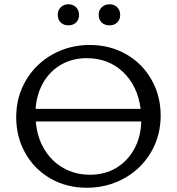

<svg xmlns="http://www.w3.org/2000/svg" viewBox="-20 -875 829 901"><path d="M734 -333Q734 -237 688 -159.5Q642 -82 562.5 -38Q483 6 387 6Q292 6 216.5 -37.5Q141 -81 98.5 -157Q56 -233 56 -325Q56 -421 102 -498.5Q148 -576 227 -620Q306 -664 401 -664Q496 -664 572 -620.5Q648 -577 691 -501Q734 -425 734 -333ZM147 -364H640Q626 -472 557.5 -537Q489 -602 387 -602Q320 -602 267.5 -572Q215 -542 183.5 -488Q152 -434 147 -364ZM643 -305H148Q154 -231 188 -174.5Q222 -118 277.5 -86.5Q333 -55 402 -55Q471 -55 524.5 -86.5Q578 -118 609.5 -175Q641 -232 643 -305ZM251 -805Q251 -827 265 -841Q279 -855 301 -855Q323 -855 337 -841Q351 -827 351 -805Q351 -783 337 -769.5Q323 -756 301 -756Q279 -756 265 -769.5Q251 -783 251 -805ZM443 -805Q443 -827 457.5 -841Q472 -855 494 -855Q516 -855 530 -841Q544 -827 544 -805Q544 -783 530 -769.5Q516 -756 494 -756Q471 -756 457 -769.5Q443 -783 443 -805Z"/></svg>

Font: Ysabeau Medium
Style: Regular
Weight: 500
Designer: Christian Thalmann (Catharsis Fonts)
Version: Version 0.003